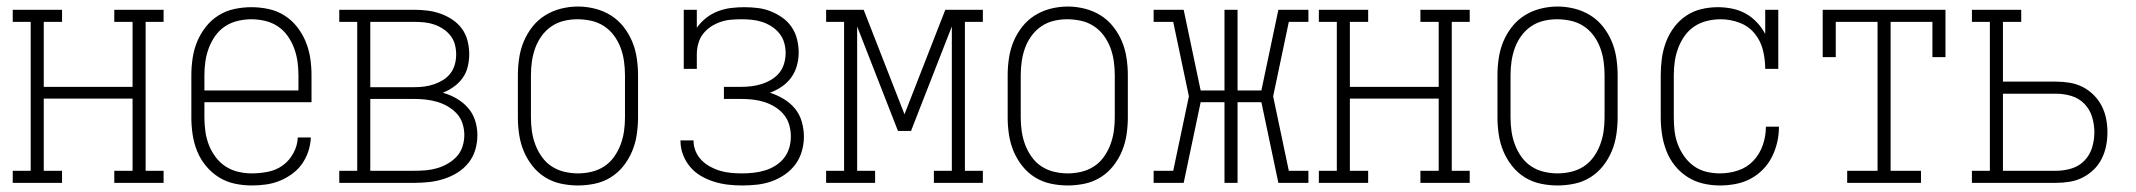

<svg xmlns="http://www.w3.org/2000/svg" viewBox="-20 -560 6540 588"><path d="M19 0V-37H74V-493H19V-530H170V-493H114V-294H386V-493H330V-530H481V-493H426V-37H481V0H330V-37H386V-258H114V-37H170V0Z M751 8Q725 8 699 2.5Q673 -3 650.5 -17Q628 -31 611 -51.5Q594 -72 584 -96.5Q574 -121 570 -147.5Q566 -174 566 -200V-330Q566 -356 570 -382.5Q574 -409 584 -433Q594 -457 610.5 -478Q627 -499 649.5 -513Q672 -527 698 -532.5Q724 -538 750 -538Q776 -538 802 -532.5Q828 -527 850.5 -513Q873 -499 889.5 -478Q906 -457 916 -433Q926 -409 930 -382.5Q934 -356 934 -330V-247H606V-200Q606 -179 609 -157.5Q612 -136 619.5 -116.5Q627 -97 640 -79.5Q653 -62 670.5 -50.5Q688 -39 709 -34Q730 -29 751 -29Q776 -29 801 -34Q826 -39 846 -53.5Q866 -68 878.5 -91Q891 -114 892 -139H932Q931 -117 924 -96Q917 -75 904.5 -57.5Q892 -40 874 -27Q856 -14 836 -6Q816 2 794.5 5Q773 8 751 8ZM606 -283H894V-330Q894 -351 891 -372Q888 -393 880.5 -413Q873 -433 860.5 -450.5Q848 -468 830.5 -479.5Q813 -491 792 -496Q771 -501 750 -501Q729 -501 708 -496Q687 -491 669.5 -479.5Q652 -468 639.5 -450.5Q627 -433 619.5 -413Q612 -393 609 -372Q606 -351 606 -330Z M1019 0V-37H1074V-493H1019V-530H1249Q1269 -530 1289.5 -527.5Q1310 -525 1329.5 -518Q1349 -511 1366 -499.5Q1383 -488 1395 -471.5Q1407 -455 1412 -434.5Q1417 -414 1417 -394Q1417 -375 1412.5 -356Q1408 -337 1397 -321.5Q1386 -306 1370 -294.5Q1354 -283 1336 -276Q1358 -270 1378 -258.5Q1398 -247 1413 -230Q1428 -213 1435 -191Q1442 -169 1442 -146Q1442 -123 1435.5 -101Q1429 -79 1414.5 -61Q1400 -43 1380.5 -31Q1361 -19 1339 -12Q1317 -5 1294.5 -2.5Q1272 0 1249 0ZM1249 -293Q1264 -293 1279.5 -295Q1295 -297 1309.5 -302Q1324 -307 1337 -315Q1350 -323 1359.5 -335.5Q1369 -348 1373 -363Q1377 -378 1377 -393Q1377 -409 1373 -424Q1369 -439 1359.5 -451Q1350 -463 1337 -471.5Q1324 -480 1309.5 -485Q1295 -490 1279.5 -491.5Q1264 -493 1249 -493H1114V-293ZM1114 -37H1249Q1267 -37 1284.5 -38.5Q1302 -40 1319 -45Q1336 -50 1351.5 -59Q1367 -68 1379 -81Q1391 -94 1396.5 -111.5Q1402 -129 1402 -147Q1402 -164 1396.5 -181.5Q1391 -199 1379 -212Q1367 -225 1351.5 -234Q1336 -243 1319 -248Q1302 -253 1284.5 -255Q1267 -257 1249 -257H1114Z M1750 8Q1724 8 1698 2.5Q1672 -3 1649.5 -17Q1627 -31 1610.5 -52Q1594 -73 1584 -97Q1574 -121 1570 -147.5Q1566 -174 1566 -200V-330Q1566 -356 1570 -382.5Q1574 -409 1584 -433Q1594 -457 1610.5 -478Q1627 -499 1649.5 -513Q1672 -527 1698 -533.5Q1724 -540 1750 -540Q1776 -540 1802 -533.5Q1828 -527 1850.5 -513Q1873 -499 1889.5 -478Q1906 -457 1916 -433Q1926 -409 1930 -382.5Q1934 -356 1934 -330V-200Q1934 -174 1930 -147.5Q1926 -121 1916 -97Q1906 -73 1889.5 -52Q1873 -31 1850.5 -17Q1828 -3 1802 2.5Q1776 8 1750 8ZM1750 -29Q1771 -29 1792 -34Q1813 -39 1830.5 -50.5Q1848 -62 1860.5 -79.5Q1873 -97 1880.5 -117Q1888 -137 1891 -158Q1894 -179 1894 -200V-330Q1894 -351 1891 -372.5Q1888 -394 1880.5 -414Q1873 -434 1860 -451.5Q1847 -469 1829 -480.5Q1811 -492 1790 -496.5Q1769 -501 1748 -501Q1727 -501 1706.5 -496Q1686 -491 1668.5 -479Q1651 -467 1638.5 -449.5Q1626 -432 1619 -412.5Q1612 -393 1609 -372Q1606 -351 1606 -330V-200Q1606 -179 1609 -158Q1612 -137 1619.5 -117Q1627 -97 1639.5 -79.5Q1652 -62 1669.5 -50.5Q1687 -39 1708 -34Q1729 -29 1750 -29Z M2253 8Q2231 8 2209.5 5.5Q2188 3 2167 -3.5Q2146 -10 2127 -21Q2108 -32 2094 -48.5Q2080 -65 2072 -85.5Q2064 -106 2064 -128Q2064 -129 2064 -129.5Q2064 -130 2064 -130H2104Q2104 -130 2104 -129.5Q2104 -129 2104 -129Q2104 -112 2110.5 -96.5Q2117 -81 2129 -69Q2141 -57 2156 -49Q2171 -41 2187 -36.5Q2203 -32 2219.5 -30.5Q2236 -29 2253 -29Q2270 -29 2288 -31Q2306 -33 2322.5 -38Q2339 -43 2354.5 -52.5Q2370 -62 2381 -76Q2392 -90 2397 -107Q2402 -124 2402 -142Q2402 -160 2397 -177.5Q2392 -195 2380.5 -209Q2369 -223 2353.5 -232.5Q2338 -242 2321 -247.5Q2304 -253 2286 -255Q2268 -257 2250 -257H2197V-294H2250Q2266 -294 2282 -296Q2298 -298 2313.5 -303Q2329 -308 2343 -316.5Q2357 -325 2367 -337.5Q2377 -350 2381.5 -366Q2386 -382 2386 -398Q2386 -414 2381.5 -429.5Q2377 -445 2367 -457.5Q2357 -470 2343 -479Q2329 -488 2313.5 -493Q2298 -498 2282 -499.5Q2266 -501 2250 -501Q2234 -501 2217.5 -499.5Q2201 -498 2185.5 -492.5Q2170 -487 2156.5 -478Q2143 -469 2133 -456Q2123 -443 2118.5 -426.5Q2114 -410 2114 -394V-349H2074V-530H2114V-475Q2126 -492 2142.5 -505Q2159 -518 2178.5 -525.5Q2198 -533 2218.5 -535.5Q2239 -538 2259 -538Q2280 -538 2300.5 -535.5Q2321 -533 2340 -525.5Q2359 -518 2376 -506Q2393 -494 2404.5 -477Q2416 -460 2421 -439.5Q2426 -419 2426 -399Q2426 -379 2420.5 -359Q2415 -339 2403 -322.5Q2391 -306 2374 -294.5Q2357 -283 2338 -276Q2360 -269 2380 -257Q2400 -245 2414.5 -227.5Q2429 -210 2435.5 -187Q2442 -164 2442 -141Q2442 -119 2435.5 -96.5Q2429 -74 2415.5 -56Q2402 -38 2383 -25Q2364 -12 2342.5 -4.5Q2321 3 2298.5 5.5Q2276 8 2253 8Z M2510 0V-37H2565V-493H2510V-530H2625L2750 -210L2875 -530H2990V-493H2935V-37H2990V0H2840V-37H2895V-479L2770 -159H2730L2605 -479V-37H2660V0Z M3250 8Q3224 8 3198 2.5Q3172 -3 3149.5 -17Q3127 -31 3110.5 -52Q3094 -73 3084 -97Q3074 -121 3070 -147.5Q3066 -174 3066 -200V-330Q3066 -356 3070 -382.5Q3074 -409 3084 -433Q3094 -457 3110.5 -478Q3127 -499 3149.5 -513Q3172 -527 3198 -533.5Q3224 -540 3250 -540Q3276 -540 3302 -533.5Q3328 -527 3350.5 -513Q3373 -499 3389.5 -478Q3406 -457 3416 -433Q3426 -409 3430 -382.5Q3434 -356 3434 -330V-200Q3434 -174 3430 -147.5Q3426 -121 3416 -97Q3406 -73 3389.5 -52Q3373 -31 3350.5 -17Q3328 -3 3302 2.5Q3276 8 3250 8ZM3250 -29Q3271 -29 3292 -34Q3313 -39 3330.5 -50.5Q3348 -62 3360.5 -79.5Q3373 -97 3380.5 -117Q3388 -137 3391 -158Q3394 -179 3394 -200V-330Q3394 -351 3391 -372.5Q3388 -394 3380.5 -414Q3373 -434 3360 -451.5Q3347 -469 3329 -480.5Q3311 -492 3290 -496.5Q3269 -501 3248 -501Q3227 -501 3206.5 -496Q3186 -491 3168.5 -479Q3151 -467 3138.5 -449.5Q3126 -432 3119 -412.5Q3112 -393 3109 -372Q3106 -351 3106 -330V-200Q3106 -179 3109 -158Q3112 -137 3119.5 -117Q3127 -97 3139.5 -79.5Q3152 -62 3169.5 -50.5Q3187 -39 3208 -34Q3229 -29 3250 -29Z M3513 0V-37H3573L3621 -265L3573 -493H3513V-530H3605L3657 -283H3730V-530H3770V-283H3843L3895 -530H3987V-493H3927L3879 -265L3927 -37H3987V0H3895L3843 -247H3770V0H3730V-247H3657L3605 0Z M4019 0V-37H4074V-493H4019V-530H4170V-493H4114V-294H4386V-493H4330V-530H4481V-493H4426V-37H4481V0H4330V-37H4386V-258H4114V-37H4170V0Z M4750 8Q4724 8 4698 2.5Q4672 -3 4649.5 -17Q4627 -31 4610.5 -52Q4594 -73 4584 -97Q4574 -121 4570 -147.5Q4566 -174 4566 -200V-330Q4566 -356 4570 -382.5Q4574 -409 4584 -433Q4594 -457 4610.5 -478Q4627 -499 4649.5 -513Q4672 -527 4698 -533.5Q4724 -540 4750 -540Q4776 -540 4802 -533.5Q4828 -527 4850.5 -513Q4873 -499 4889.5 -478Q4906 -457 4916 -433Q4926 -409 4930 -382.5Q4934 -356 4934 -330V-200Q4934 -174 4930 -147.5Q4926 -121 4916 -97Q4906 -73 4889.5 -52Q4873 -31 4850.5 -17Q4828 -3 4802 2.5Q4776 8 4750 8ZM4750 -29Q4771 -29 4792 -34Q4813 -39 4830.5 -50.5Q4848 -62 4860.5 -79.5Q4873 -97 4880.5 -117Q4888 -137 4891 -158Q4894 -179 4894 -200V-330Q4894 -351 4891 -372.5Q4888 -394 4880.5 -414Q4873 -434 4860 -451.5Q4847 -469 4829 -480.5Q4811 -492 4790 -496.5Q4769 -501 4748 -501Q4727 -501 4706.5 -496Q4686 -491 4668.5 -479Q4651 -467 4638.5 -449.5Q4626 -432 4619 -412.5Q4612 -393 4609 -372Q4606 -351 4606 -330V-200Q4606 -179 4609 -158Q4612 -137 4619.5 -117Q4627 -97 4639.5 -79.5Q4652 -62 4669.5 -50.5Q4687 -39 4708 -34Q4729 -29 4750 -29Z M5247 8Q5221 8 5195.5 2Q5170 -4 5148 -18Q5126 -32 5109.5 -52.5Q5093 -73 5083.5 -97.5Q5074 -122 5070 -148Q5066 -174 5066 -200V-330Q5066 -356 5069.5 -381.5Q5073 -407 5082 -431Q5091 -455 5106.5 -476Q5122 -497 5143.5 -511.5Q5165 -526 5190 -532Q5215 -538 5241 -538Q5263 -538 5285 -533.5Q5307 -529 5326 -518.5Q5345 -508 5360.5 -491.5Q5376 -475 5386 -456V-530H5426V-349H5386Q5386 -378 5379 -406.5Q5372 -435 5353.5 -457.5Q5335 -480 5307 -490.5Q5279 -501 5250 -501Q5229 -501 5208 -496Q5187 -491 5169.5 -479.5Q5152 -468 5139.5 -450.5Q5127 -433 5119.5 -413Q5112 -393 5109 -372Q5106 -351 5106 -330V-200Q5106 -179 5108.5 -158Q5111 -137 5118.5 -117.5Q5126 -98 5138.5 -80.5Q5151 -63 5168 -51Q5185 -39 5205.5 -34Q5226 -29 5247 -29Q5276 -29 5303 -38Q5330 -47 5349.5 -67.5Q5369 -88 5378.5 -115.5Q5388 -143 5388 -171Q5388 -171 5388 -171.5Q5388 -172 5388 -172H5428Q5428 -172 5428 -171.5Q5428 -171 5428 -171Q5428 -147 5422.5 -123.5Q5417 -100 5406 -78.5Q5395 -57 5378 -40Q5361 -23 5340 -12Q5319 -1 5295 3.5Q5271 8 5247 8Z M5637 0V-37H5730V-493H5602V-385H5562V-530H5938V-385H5898V-493H5770V-37H5863V0Z M6019 0V-37H6074V-493H6019V-530H6170V-493H6114V-310H6277Q6298 -310 6319 -306.5Q6340 -303 6358.5 -293.5Q6377 -284 6392 -269Q6407 -254 6416.5 -235.5Q6426 -217 6430 -196.5Q6434 -176 6434 -155Q6434 -134 6430 -113.5Q6426 -93 6416.5 -74Q6407 -55 6392 -40.5Q6377 -26 6358.5 -16.5Q6340 -7 6319 -3.5Q6298 0 6277 0ZM6114 -37H6277Q6301 -37 6324 -44Q6347 -51 6363.5 -68Q6380 -85 6387 -108Q6394 -131 6394 -155Q6394 -179 6387 -202Q6380 -225 6363.5 -242Q6347 -259 6324 -266Q6301 -273 6277 -273H6114Z"/></svg>

Font: Iosevka Slab Extralight
Style: Regular
Weight: 200
Monospace: yes
Designer: Belleve Invis
Foundry: Belleve Invis
Version: Version 11.1.1; ttfautohint (v1.8.3)